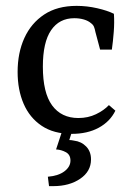

<svg xmlns="http://www.w3.org/2000/svg" viewBox="-20 -446 450 654"><path d="M40 -201Q40 -266 63 -316.5Q86 -367 130.5 -396.5Q175 -426 241 -426Q276 -426 311 -418Q346 -410 368 -399Q370 -370 367.5 -337.5Q365 -305 361 -277H321L305 -337Q303 -348 300 -355Q297 -362 290 -367Q281 -375 266 -379.5Q251 -384 233 -384Q182 -384 154 -343Q126 -302 126 -219Q126 -130 157.5 -87Q189 -44 247 -44Q280 -44 307 -57Q334 -70 351 -88L373 -69Q355 -32 316.5 -11Q278 10 224 10Q163 10 122 -17.5Q81 -45 60.5 -92.5Q40 -140 40 -201ZM232 -19 216 31Q219 31 223.5 31.5Q228 32 232 33Q257 36 273.5 53Q290 70 290 97Q290 138 253 163Q216 188 162 188Q157 188 154 188Q151 188 147 188L143 156Q179 153 199.5 137.5Q220 122 220 101Q220 81 204.5 72.5Q189 64 171 63L198 -19Z"/></svg>

Font: Yrsa
Style: Regular
Weight: 400
Designer: Anna Giedrys (Yrsa+Rasa design), David Brezina (Yrsa art-direction, Rasa art-direction, design)
Foundry: Rosetta Type Foundry
Version: Version 2.004